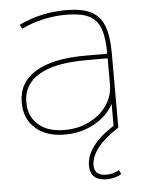

<svg xmlns="http://www.w3.org/2000/svg" viewBox="-53 -573 636 837"><g transform="rotate(-5 264.5 -155.0)"><path d="M216 10Q135 10 87.5 -32Q40 -74 40 -145Q40 -233 115.5 -279Q191 -325 334 -325H430Q430 -396 415 -436Q400 -476 364.5 -493Q329 -510 267 -510Q215 -510 166 -499Q117 -488 70 -466L61 -484Q109 -507 160.5 -518.5Q212 -530 267 -530Q335 -530 375 -510.5Q415 -491 432.5 -446Q450 -401 450 -325V0H430V-104H429Q401 -52 343 -21Q285 10 216 10ZM216 -10Q276 -10 324.5 -34Q373 -58 401.5 -99Q430 -140 430 -190V-305H334Q199 -305 129.5 -264Q60 -223 60 -145Q60 -83 101.5 -46.5Q143 -10 216 -10ZM381 220Q345 220 326.5 203.5Q308 187 308 155Q308 112 339 70Q370 28 431 -10L450 0Q390 38 359 77.5Q328 117 328 155Q328 200 381 200Q409 200 437 185L445 203Q417 220 381 220Z"/></g></svg>

Font: M PLUS 1 Thin
Style: Regular
Weight: 100
Designer: Coji Morishita
Foundry: UNDERFOREST DESIGN
Version: Version 1.001